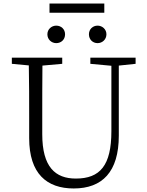

<svg xmlns="http://www.w3.org/2000/svg" viewBox="-20 -1051 830 1086"><path d="M491 -690 610 -679V-309C610 -115 546 -41 409 -41C293 -41 219 -106 219 -292V-389C219 -488 219 -584 220 -680L332 -690V-725H47V-690L143 -681C145 -584 145 -487 145 -389V-270C145 -68 245 15 397 15C558 15 652 -78 652 -284V-680L747 -690V-725H491ZM298 -807C326 -807 348 -827 348 -857C348 -886 326 -906 298 -906C272 -906 248 -886 248 -857C248 -827 272 -807 298 -807ZM532 -807C558 -807 582 -827 582 -857C582 -886 558 -906 532 -906C505 -906 483 -886 483 -857C483 -827 505 -807 532 -807ZM260 -979H570V-1031H260Z"/></svg>

Font: Kiri Minchoo Light
Style: Regular
Weight: 300
Designer: Ryoko NISHIZUKA 西塚涼子 (kana & ideographs); Frank Grießhammer (Latin, Greek & Cyrillic);
akenotsuki.com/eyeben/fonts/ (U+
Foundry: Adobe
akenotsuki.com/eyeben/fonts/
Version: Version 4.002;hotconv 1.0.119;makeotfexe 2.5.65604